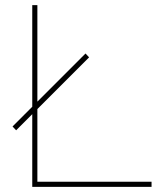

<svg xmlns="http://www.w3.org/2000/svg" viewBox="-20 -730 626 750"><path d="M43 -221 29 -236 314 -521 328 -506ZM106 0V-710H126V-20H572V0Z"/></svg>

Font: Raleway Thin Thin
Style: Regular
Weight: 250
Version: Version 4.026